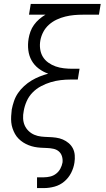

<svg xmlns="http://www.w3.org/2000/svg" viewBox="-20 -755 540 980"><path d="M169 205V150H204Q220 150 236.5 146Q253 142 266.5 131.5Q280 121 288 106Q296 91 299 75Q301 59 296.5 43.5Q292 28 280.5 18Q269 8 253 4.5Q237 1 221 0.5Q205 0 188.5 -1Q172 -2 156.5 -5Q141 -8 126 -14Q111 -20 98.5 -28Q86 -36 75 -47Q64 -58 56.5 -71.5Q49 -85 44 -100Q39 -115 37.5 -130.5Q36 -146 37 -162.5Q38 -179 40 -196Q44 -217 51.5 -239Q59 -261 72 -280Q85 -299 103 -315.5Q121 -332 141 -344Q161 -356 182.5 -364.5Q204 -373 226 -379Q200 -388 177.5 -405Q155 -422 141.5 -446Q128 -470 124.5 -499Q121 -528 126 -558Q129 -576 135.5 -594Q142 -612 153.5 -628Q165 -644 180 -657Q195 -670 212 -680H128L137 -735H494L485 -680H403Q380 -680 358 -678Q336 -676 313.5 -670.5Q291 -665 269.5 -655Q248 -645 230 -629Q212 -613 201 -592Q190 -571 186 -549Q182 -527 185 -505Q188 -483 198.5 -465.5Q209 -448 226.5 -435.5Q244 -423 264 -416Q284 -409 306 -406.5Q328 -404 350 -404H386L377 -349H341Q315 -349 289.5 -346Q264 -343 239 -335.5Q214 -328 189.5 -315Q165 -302 146 -282.5Q127 -263 116 -238Q105 -213 101 -188Q97 -169 98 -150Q99 -131 106 -115Q113 -99 126 -86.5Q139 -74 155.5 -67Q172 -60 190.5 -58Q209 -56 228 -55.5Q247 -55 265.5 -52.5Q284 -50 300.5 -43Q317 -36 330.5 -24.5Q344 -13 352 2.5Q360 18 361.5 37Q363 56 360 75Q356 102 343 127.5Q330 153 308 171.5Q286 190 258.5 197.5Q231 205 204 205Z"/></svg>

Font: Iosevka Curly Slab LtObl
Style: Regular
Weight: 300
Italic angle: -9°
Monospace: yes
Designer: Belleve Invis
Foundry: Belleve Invis
Version: Version 11.0.0; ttfautohint (v1.8.3)